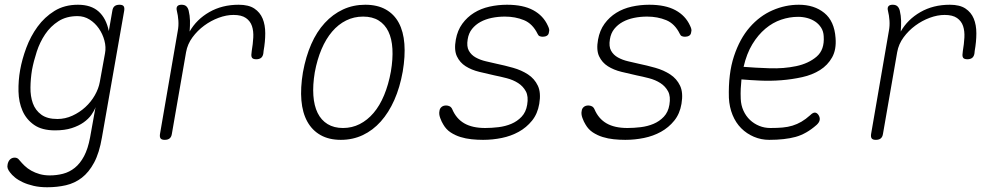

<svg xmlns="http://www.w3.org/2000/svg" viewBox="-20 -580 4240 810"><path d="M383 -128Q378 -113 365.5 -95.5Q353 -78 332.5 -63.5Q312 -49 282.5 -39.5Q253 -30 212 -30Q157 -30 124 -53Q91 -76 75 -112.5Q59 -149 58 -194.5Q57 -240 65 -285Q73 -330 91 -378.5Q109 -427 138.5 -467.5Q168 -508 210 -534Q252 -560 309 -560Q364 -560 396 -531.5Q428 -503 439 -449L454 -535Q456 -548 463.5 -554Q471 -560 484 -560Q497 -560 501.5 -554Q506 -548 504 -535L410 0Q399 65 377 106Q355 147 325 170Q295 193 258 201.5Q221 210 179 210Q147 210 121.5 204Q96 198 76.5 189Q57 180 43.5 169Q30 158 22 147Q15 138 12.5 130.5Q10 123 12 114Q13 108 15.5 102.5Q18 97 22 93Q26 89 31 87Q36 85 42 85Q47 85 52 87Q57 89 63 97Q72 108 84 119.5Q96 131 112 140Q128 149 147.5 154.5Q167 160 190 160Q219 160 246 153Q273 146 295.5 128Q318 110 334.5 79Q351 48 360 0ZM222 -78Q255 -78 285.5 -92Q316 -106 340 -128Q364 -150 380 -178Q396 -206 401 -234L423 -355Q428 -381 420.5 -409Q413 -437 397 -460Q381 -483 358 -497.5Q335 -512 307 -512Q260 -512 226.5 -490.5Q193 -469 170.5 -435.5Q148 -402 135 -362Q122 -322 115 -285Q109 -248 108.5 -211Q108 -174 118.5 -144.5Q129 -115 154 -96.5Q179 -78 222 -78Z M675 10Q662 10 657.5 4Q653 -2 655 -15L730 -450Q734 -471 732.5 -493Q731 -515 726 -535Q723 -547 728 -553.5Q733 -560 746 -560Q759 -560 766 -553.5Q773 -547 776 -535Q781 -514 781.5 -493Q782 -472 780 -447Q809 -498 863 -529Q917 -560 987 -560Q1029 -560 1053 -544Q1077 -528 1088 -501.5Q1099 -475 1099 -439.5Q1099 -404 1092 -365L1091 -355Q1089 -342 1081.5 -336Q1074 -330 1061 -330Q1048 -330 1043.5 -336Q1039 -342 1041 -355L1042 -365Q1047 -394 1048.5 -421.5Q1050 -449 1043 -470Q1036 -491 1017.5 -504Q999 -517 965 -517Q935 -517 902.5 -505Q870 -493 841.5 -472Q813 -451 792 -422.5Q771 -394 765 -360L705 -15Q703 -2 695.5 4Q688 10 675 10Z M1418 10Q1368 10 1332.5 -10Q1297 -30 1276.5 -67Q1256 -104 1251.5 -156.5Q1247 -209 1258 -275Q1270 -341 1293 -393.5Q1316 -446 1350 -483Q1384 -520 1427 -540Q1470 -560 1521 -560Q1572 -560 1607.5 -540Q1643 -520 1662.5 -483.5Q1682 -447 1686 -395Q1690 -343 1679 -278Q1667 -211 1643.5 -158Q1620 -105 1586.5 -67.5Q1553 -30 1510.5 -10Q1468 10 1418 10ZM1427 -40Q1465 -40 1497.5 -56.5Q1530 -73 1556 -103.5Q1582 -134 1600.5 -178.5Q1619 -223 1629 -278Q1638 -331 1635.5 -374Q1633 -417 1618.5 -447Q1604 -477 1577.5 -493.5Q1551 -510 1512 -510Q1473 -510 1440 -493.5Q1407 -477 1381 -446.5Q1355 -416 1336.5 -372.5Q1318 -329 1308 -275Q1299 -221 1302 -177.5Q1305 -134 1320 -103.5Q1335 -73 1362 -56.5Q1389 -40 1427 -40Z M2018 10Q1994 10 1969.5 7.5Q1945 5 1922.5 -2Q1900 -9 1881 -21.5Q1862 -34 1850 -55Q1843 -66 1837 -82.5Q1831 -99 1834 -112Q1835 -122 1842.5 -128.5Q1850 -135 1862 -135Q1870 -135 1877 -131.5Q1884 -128 1888 -119Q1905 -79 1939 -59.5Q1973 -40 2027 -40Q2054 -40 2083 -43.5Q2112 -47 2137 -57.5Q2162 -68 2180.5 -87.5Q2199 -107 2204 -138Q2210 -173 2198.5 -194.5Q2187 -216 2166 -229.5Q2145 -243 2118 -250Q2091 -257 2066 -262Q2034 -269 2001.5 -277Q1969 -285 1944.5 -300.5Q1920 -316 1907.5 -342.5Q1895 -369 1903 -413Q1910 -452 1930.5 -480Q1951 -508 1980 -526Q2009 -544 2045 -552Q2081 -560 2119 -560Q2187 -560 2229.5 -537Q2272 -514 2291 -472Q2295 -464 2296.5 -457.5Q2298 -451 2296 -445Q2295 -434 2287.5 -429.5Q2280 -425 2270 -425Q2262 -425 2256.5 -427.5Q2251 -430 2248 -437Q2227 -480 2190.5 -495Q2154 -510 2110 -510Q2081 -510 2054.5 -504.5Q2028 -499 2007 -487.5Q1986 -476 1971.5 -458Q1957 -440 1953 -414Q1948 -384 1958 -366Q1968 -348 1987 -337.5Q2006 -327 2029.5 -321.5Q2053 -316 2075 -311Q2109 -304 2144.5 -294Q2180 -284 2207.5 -266Q2235 -248 2249 -218.5Q2263 -189 2255 -142Q2248 -100 2224.5 -71Q2201 -42 2168.5 -24Q2136 -6 2097 2Q2058 10 2018 10Z M2618 10Q2594 10 2569.5 7.5Q2545 5 2522.5 -2Q2500 -9 2481 -21.5Q2462 -34 2450 -55Q2443 -66 2437 -82.5Q2431 -99 2434 -112Q2435 -122 2442.5 -128.5Q2450 -135 2462 -135Q2470 -135 2477 -131.5Q2484 -128 2488 -119Q2505 -79 2539 -59.5Q2573 -40 2627 -40Q2654 -40 2683 -43.5Q2712 -47 2737 -57.5Q2762 -68 2780.5 -87.5Q2799 -107 2804 -138Q2810 -173 2798.5 -194.5Q2787 -216 2766 -229.5Q2745 -243 2718 -250Q2691 -257 2666 -262Q2634 -269 2601.5 -277Q2569 -285 2544.5 -300.5Q2520 -316 2507.5 -342.5Q2495 -369 2503 -413Q2510 -452 2530.5 -480Q2551 -508 2580 -526Q2609 -544 2645 -552Q2681 -560 2719 -560Q2787 -560 2829.5 -537Q2872 -514 2891 -472Q2895 -464 2896.5 -457.5Q2898 -451 2896 -445Q2895 -434 2887.5 -429.5Q2880 -425 2870 -425Q2862 -425 2856.5 -427.5Q2851 -430 2848 -437Q2827 -480 2790.5 -495Q2754 -510 2710 -510Q2681 -510 2654.5 -504.5Q2628 -499 2607 -487.5Q2586 -476 2571.5 -458Q2557 -440 2553 -414Q2548 -384 2558 -366Q2568 -348 2587 -337.5Q2606 -327 2629.5 -321.5Q2653 -316 2675 -311Q2709 -304 2744.5 -294Q2780 -284 2807.5 -266Q2835 -248 2849 -218.5Q2863 -189 2855 -142Q2848 -100 2824.5 -71Q2801 -42 2768.5 -24Q2736 -6 2697 2Q2658 10 2618 10Z M3433 -95Q3440 -84 3438 -73.5Q3436 -63 3425 -53Q3382 -15 3336.5 -2.5Q3291 10 3225 10Q3191 10 3160.5 -3Q3130 -16 3107 -39Q3084 -62 3070.5 -95Q3057 -128 3055 -167Q3052 -269 3076.5 -343Q3101 -417 3143 -465Q3185 -513 3239 -536.5Q3293 -560 3350 -560Q3415 -560 3457.5 -525.5Q3500 -491 3505 -420Q3509 -371 3490.5 -338Q3472 -305 3439.5 -284.5Q3407 -264 3364 -254.5Q3321 -245 3276 -241.5Q3231 -238 3187 -240Q3143 -242 3108 -245Q3106 -226 3105 -206Q3104 -186 3105 -163Q3106 -136 3116.5 -113Q3127 -90 3144 -74Q3161 -58 3183 -49Q3205 -40 3230 -40Q3259 -40 3281.5 -42Q3304 -44 3323.5 -50Q3343 -56 3361 -66.5Q3379 -77 3398 -94Q3409 -105 3417.5 -105Q3426 -105 3433 -95ZM3117 -298Q3166 -294 3226.5 -292Q3287 -290 3339 -301Q3391 -312 3425 -341Q3459 -370 3455 -427Q3454 -448 3444 -463.5Q3434 -479 3419 -489Q3404 -499 3385.5 -504Q3367 -509 3347 -509Q3311 -509 3275.5 -497Q3240 -485 3209 -459Q3178 -433 3154 -393.5Q3130 -354 3117 -298Z M3675 10Q3662 10 3657.5 4Q3653 -2 3655 -15L3730 -450Q3734 -471 3732.5 -493Q3731 -515 3726 -535Q3723 -547 3728 -553.5Q3733 -560 3746 -560Q3759 -560 3766 -553.5Q3773 -547 3776 -535Q3781 -514 3781.5 -493Q3782 -472 3780 -447Q3809 -498 3863 -529Q3917 -560 3987 -560Q4029 -560 4053 -544Q4077 -528 4088 -501.5Q4099 -475 4099 -439.5Q4099 -404 4092 -365L4091 -355Q4089 -342 4081.5 -336Q4074 -330 4061 -330Q4048 -330 4043.5 -336Q4039 -342 4041 -355L4042 -365Q4047 -394 4048.5 -421.5Q4050 -449 4043 -470Q4036 -491 4017.5 -504Q3999 -517 3965 -517Q3935 -517 3902.5 -505Q3870 -493 3841.5 -472Q3813 -451 3792 -422.5Q3771 -394 3765 -360L3705 -15Q3703 -2 3695.5 4Q3688 10 3675 10Z"/></svg>

Font: Maple Mono NL Thin
Style: Italic
Weight: 250
Italic angle: -10°
Monospace: yes
Designer: subframe7536
Version: Version 7.000